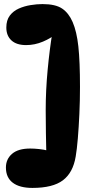

<svg xmlns="http://www.w3.org/2000/svg" viewBox="-20 -815 448 941"><path d="M188 -795Q252 -795 284.5 -773Q317 -751 336 -707Q356 -661 364 -587.5Q372 -514 372 -389Q372 -321 369 -256Q366 -191 361.5 -137Q357 -83 351 -48Q338 31 288.5 68.5Q239 106 139 106Q76 106 42.5 80.5Q9 55 9 6Q9 -35 39 -61Q69 -87 128 -87Q148 -87 171.5 -84.5Q195 -82 214 -77L207 -63Q206 -108 205 -162.5Q204 -217 204 -275Q204 -372 213.5 -472.5Q223 -573 237 -658L259 -653Q231 -628 190.5 -611Q150 -594 108 -594Q61 -594 36 -617Q11 -640 11 -680Q11 -716 28 -738.5Q45 -761 72 -773Q99 -785 130 -790Q161 -795 188 -795Z"/></svg>

Font: DynaPuff SemiBold
Style: Regular
Weight: 600
Designer: Toshi Omagari, Jennifer Daniel
Foundry: Google Fonts
Version: Version 2.000